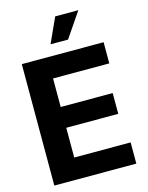

<svg xmlns="http://www.w3.org/2000/svg" viewBox="-137 -1027 854 1111"><g transform="rotate(-15 290.0 -472.0)"><path d="M538.1 0H46.9V-727.5H537.1V-600.6H200.2V-429.7H511.7V-305.2H200.2V-127H538.1ZM237.3 -795.4 305.2 -944.3H443.8L342.3 -795.4Z"/></g></svg>

Font: Inter Tight Stencil
Style: Bold
Weight: 700
Designer: Rasmus Andersson
Foundry: rsms
Version: Version 3.004;Glyphs 3.1.2 (3151)